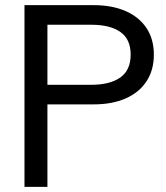

<svg xmlns="http://www.w3.org/2000/svg" viewBox="-20 -725 646 745"><path d="M75 0V-705H344Q415 -705 467.5 -682Q520 -659 548.5 -616Q577 -573 577 -513Q577 -453 548.5 -409.5Q520 -366 467.5 -343Q415 -320 344 -320H144V-396H334Q407 -396 447 -424.5Q487 -453 487 -513Q487 -573 447 -601Q407 -629 334 -629H127L164 -668V0Z"/></svg>

Font: TikTok Sans 24pt
Style: Regular
Weight: 400
Version: Version 4.000